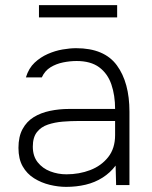

<svg xmlns="http://www.w3.org/2000/svg" viewBox="-20 -722 593 749"><path d="M238 7Q207 7 174 -1Q141 -9 113 -26.5Q85 -44 68.5 -73Q52 -102 52 -145Q52 -189 68 -218.5Q84 -248 111.5 -265Q139 -282 175 -289.5Q211 -297 249 -297H429Q429 -350 414.5 -392.5Q400 -435 367 -459.5Q334 -484 279 -484Q253 -484 226 -478.5Q199 -473 177 -459.5Q155 -446 143 -420H81Q92 -456 115 -477.5Q138 -499 166.5 -511.5Q195 -524 224 -529Q253 -534 277 -534Q387 -534 436 -467Q485 -400 485 -286V0H433L431 -76Q410 -48 380 -29Q350 -10 314 -1.5Q278 7 238 7ZM239 -42Q289 -42 332 -58.5Q375 -75 402 -109Q429 -143 429 -195V-250H287Q256 -250 225 -247.5Q194 -245 167 -236Q140 -227 124 -206.5Q108 -186 108 -150Q108 -113 127 -89Q146 -65 176 -53.5Q206 -42 239 -42ZM132 -654V-702H437V-654Z"/></svg>

Font: Onest ExtraLight
Style: Regular
Weight: 250
Designer: Dmitri Voloshin, Andrey Kudryavtsev
Foundry: Dmitri Voloshin, Andrey Kudryavtsev
Version: Version 1.000;gftools[0.9.33]